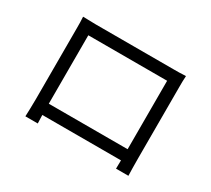

<svg xmlns="http://www.w3.org/2000/svg" viewBox="-133 -916 1267 1154"><g transform="rotate(30 500.0 -339.0)"><path d="M146 -685C148 -661 148 -630 148 -607C148 -569 148 -156 148 -115C148 -80 146 -6 145 7H231L229 -51H775L774 7H860C859 -4 858 -82 858 -114C858 -152 858 -561 858 -607C858 -632 858 -660 860 -685C830 -683 794 -683 772 -683C723 -683 289 -683 235 -683C212 -683 185 -684 146 -685ZM229 -129V-604H776V-129Z"/></g></svg>

Font: Noto Sans CJK JP
Style: Regular
Weight: 400
Designer: Ryoko NISHIZUKA 西塚涼子 (kana, bopomofo & ideographs); Paul D. Hunt (Latin, Greek & Cyrillic); Sandoll Communications 산돌커뮤니
Foundry: Adobe
Version: Version 2.004;hotconv 1.0.118;makeotfexe 2.5.65603